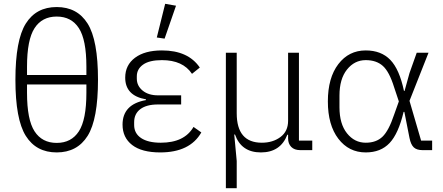

<svg xmlns="http://www.w3.org/2000/svg" viewBox="-20 -789 2329 1009"><path d="M115.5 -665Q170 -752 278 -752Q386 -752 440.5 -665Q495 -578 495 -370Q495 -162 440.5 -75Q386 12 278 12Q170 12 115.5 -75Q61 -162 61 -370Q61 -578 115.5 -665ZM122 -439V-395H434V-439Q434 -580 394.5 -641Q355 -702 278 -702Q201 -702 161.5 -641Q122 -580 122 -439ZM434 -301V-345H122V-301Q122 -160 161.5 -99Q201 -38 278 -38Q355 -38 394.5 -99Q434 -160 434 -301Z M905 -759 845 -586 804 -592 848 -769ZM997 -122 1038 -93Q978 12 822 12Q725 12 674.5 -27Q624 -66 624 -134Q624 -241 747 -263V-267Q638 -286 638 -381Q638 -447 689.5 -485.5Q741 -524 831 -524Q969 -524 1030 -434L989 -401Q941 -473 831 -473Q765 -473 732 -449.5Q699 -426 699 -388V-376Q699 -338 729.5 -313Q760 -288 810 -288H932V-240H810Q750 -240 717.5 -215.5Q685 -191 685 -147V-132Q685 -88 721.5 -63.5Q758 -39 825 -39Q949 -39 997 -122Z M1224 200H1167V-512H1224V-194Q1224 -39 1356 -39Q1414 -39 1454 -69Q1494 -99 1494 -154V-512H1551V-50H1621V0H1558Q1527 0 1510.5 -17Q1494 -34 1494 -62V-81H1490Q1454 12 1351 12Q1248 12 1215 -82H1211L1224 57Z M2251 -50V0H2201Q2170 0 2154.5 -14.5Q2139 -29 2132 -64L2105 -201H2101Q2074 -87 2027.5 -37.5Q1981 12 1902 12Q1813 12 1758 -60Q1703 -132 1703 -256Q1703 -380 1758 -452Q1813 -524 1902 -524Q1983 -524 2031 -474.5Q2079 -425 2103 -311H2106L2132 -405L2170 -512H2232L2132 -259L2193 -50ZM1902 -39Q1957 -39 1990 -70.5Q2023 -102 2051 -186L2076 -256L2051 -331Q2026 -412 1992 -442.5Q1958 -473 1902 -473Q1843 -473 1803.5 -423.5Q1764 -374 1764 -287V-225Q1764 -138 1803.5 -88.5Q1843 -39 1902 -39Z"/></svg>

Font: IBM Plex Sans Light
Style: Regular
Weight: 300
Designer: Mike Abbink, Paul van der Laan, Pieter van Rosmalen
Foundry: Bold Monday
Version: Version 3.0